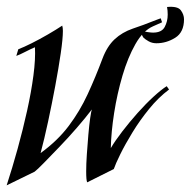

<svg xmlns="http://www.w3.org/2000/svg" viewBox="-23 -538 573 577"><path d="M-3 19Q14 -33 30 -91Q46 -149 58.5 -205.5Q71 -262 77.5 -311.5Q84 -361 82 -396Q72 -392 53.5 -382.5Q35 -373 26 -370L32 -390Q48 -396 72 -408Q96 -420 121 -434.5Q146 -449 164 -461Q166 -455 166 -445Q166 -422 159.5 -377.5Q153 -333 143 -279.5Q133 -226 121.5 -172.5Q110 -119 99 -78Q150 -115 183.5 -159.5Q217 -204 240.5 -255Q264 -306 285 -362Q299 -399 321.5 -420Q344 -441 376 -452Q381 -454 394.5 -458.5Q408 -463 423 -469Q438 -475 449 -479Q460 -483 460 -483L464 -471L437 -459Q407 -446 384 -405.5Q361 -365 345 -310.5Q329 -256 320 -198.5Q311 -141 310 -93Q323 -115 344.5 -143Q366 -171 390.5 -198.5Q415 -226 438.5 -247.5Q462 -269 478 -279L485 -269Q453 -245 425 -210.5Q397 -176 375 -140Q353 -104 338.5 -74.5Q324 -45 319 -30L239 10Q236 4 236 -23Q236 -45 238 -74.5Q240 -104 242.5 -133Q245 -162 248 -183Q251 -204 253 -209Q234 -184 208 -154Q182 -124 155.5 -96.5Q129 -69 109 -48.5Q89 -28 81 -22ZM447 -408Q434 -408 423.5 -414Q413 -420 408 -425Q404 -430 402 -438.5Q400 -447 404 -445Q411 -443 421 -441.5Q431 -440 437 -440Q463 -440 472 -457Q481 -474 481 -494Q481 -500 480.5 -506Q480 -512 479 -517Q511 -520 520.5 -507Q530 -494 530 -480Q530 -441 503.5 -424.5Q477 -408 447 -408Z"/></svg>

Font: Kings
Style: Regular
Weight: 400
Designer: Robert E. Leuschke
Foundry: Robert E. Leuschke
Version: Version 1.010; ttfautohint (v1.8.3)